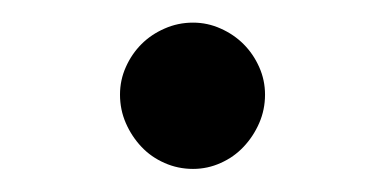

<svg xmlns="http://www.w3.org/2000/svg" viewBox="-20 -409 339 168"><path d="M85 -326.2Q85 -338.9 90.1 -350.3Q95.2 -361.8 103.8 -370.4Q112.3 -378.9 124 -384Q135.7 -389.2 148.9 -389.2Q161.6 -389.2 173.1 -384Q184.6 -378.9 193.1 -370.4Q201.7 -361.8 206.8 -350.3Q211.9 -338.9 211.9 -326.2Q211.9 -313 206.8 -301.3Q201.7 -289.6 193.1 -280.5Q184.6 -271.5 173.1 -266.4Q161.6 -261.2 148.9 -261.2Q135.7 -261.2 124 -266.4Q112.3 -271.5 103.8 -280.5Q95.2 -289.6 90.1 -301.3Q85 -313 85 -326.2Z"/></svg>

Font: Twentytwelve Slab
Style: TwentytwelveSlab
Weight: 400
Designer: Domenico Catapano
Version: Version 1.00 2012